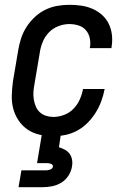

<svg xmlns="http://www.w3.org/2000/svg" viewBox="-20 -558 540 798"><path d="M202 8Q173 8 145.5 2Q118 -4 95.5 -19Q73 -34 57.5 -57Q42 -80 35 -106.5Q28 -133 29 -162.5Q30 -192 34 -221L56 -351Q60 -375 68 -399.5Q76 -424 90.5 -446.5Q105 -469 125 -487.5Q145 -506 168.5 -517.5Q192 -529 217.5 -533.5Q243 -538 268 -538Q293 -538 317.5 -534.5Q342 -531 364 -521.5Q386 -512 403.5 -496.5Q421 -481 431.5 -460Q442 -439 445 -414.5Q448 -390 444 -365Q444 -363 443.5 -361Q443 -359 443 -358H353Q353 -359 353 -360Q353 -361 354 -361Q357 -381 353 -400Q349 -419 336.5 -433Q324 -447 305.5 -452.5Q287 -458 268 -458Q245 -458 222 -449Q199 -440 182.5 -422.5Q166 -405 157 -382.5Q148 -360 145 -337L123 -207Q120 -192 119 -176Q118 -160 120.5 -144.5Q123 -129 129 -115Q135 -101 146 -91Q157 -81 172 -76.5Q187 -72 202 -72Q224 -72 246.5 -80.5Q269 -89 285.5 -106Q302 -123 311.5 -144.5Q321 -166 325 -188H415Q410 -162 401 -137.5Q392 -113 378 -90.5Q364 -68 345 -48.5Q326 -29 302.5 -16Q279 -3 253.5 2.5Q228 8 202 8ZM57 220 69 150H169Q173 150 177.5 149.5Q182 149 186.5 147.5Q191 146 195 143Q199 140 200 135Q201 131 198 127.5Q195 124 191 122.5Q187 121 182.5 120.5Q178 120 174 120H134L154 0H233L225 54Q238 58 250 64.5Q262 71 269.5 81.5Q277 92 279.5 106Q282 120 279 135Q276 154 264.5 172Q253 190 235 201Q217 212 197 216Q177 220 157 220Z"/></svg>

Font: Iosevka Curly Medium Oblique
Style: Regular
Weight: 500
Italic angle: -9°
Monospace: yes
Designer: Belleve Invis
Foundry: Belleve Invis
Version: Version 11.1.0; ttfautohint (v1.8.3)